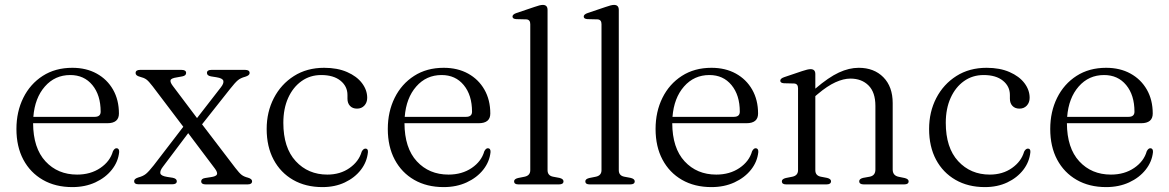

<svg xmlns="http://www.w3.org/2000/svg" viewBox="-20 -752 4767 783"><path d="M465 -289Q465 -249.5 417.5 -249.5H115Q115.5 -148 165.5 -94Q215.5 -40 294.5 -40Q349.5 -40 389.2 -67Q429 -94 440.5 -135Q447 -147.5 455 -147.5Q466.5 -147.5 466 -132Q462 -92.5 436.2 -60Q410.5 -27.5 368.8 -8.2Q327 11 275 11Q206 11 154.8 -18.5Q103.5 -48 75.2 -101Q47 -154 47 -226Q47 -296.5 75 -353Q103 -409.5 154.2 -442.5Q205.5 -475.5 275 -475.5Q331.5 -475.5 374.2 -452Q417 -428.5 441 -386.5Q465 -344.5 465 -289ZM266.5 -446Q204 -446 163 -399.2Q122 -352.5 116 -275.5H366Q390.5 -275.5 390.5 -296.5Q390.5 -364 356.8 -405Q323 -446 266.5 -446Z M684.5 -402 783.5 -270.5 880.5 -395.5Q893.5 -412 890.8 -422.5Q888 -433 862.5 -437L840.5 -440.5Q824 -443.5 824 -454.5Q824 -467 842 -467H980Q998 -467 998 -454Q998 -444.5 980 -439Q961 -434 949.8 -424.5Q938.5 -415 918 -389L804 -245L939.5 -67.5Q956 -46 965.5 -38.8Q975 -31.5 991 -27.5Q1008 -22.5 1008 -13Q1008 0 990 0H819Q800.5 0 800.5 -12.5Q800.5 -23.5 816.5 -26L839 -29.5Q861.5 -32.5 864.8 -40.8Q868 -49 856 -65L747.5 -209L644 -71.5Q631.5 -55 634 -44.8Q636.5 -34.5 662 -30.5L684.5 -27Q701 -23.5 701 -13Q701 -0.5 682.5 -0.5H544.5Q527 -0.5 527 -13.5Q527 -23 544.5 -28.5Q563.5 -33.5 575 -42.8Q586.5 -52 607 -78L727.5 -235L602.5 -400Q586.5 -421 576.8 -428Q567 -435 550.5 -439Q533 -443.5 533 -454Q533 -467 551 -467H720.5Q739 -467 739 -454.5Q739 -443.5 723.5 -440.5L701.5 -436.5Q677.5 -433 675.5 -424.8Q673.5 -416.5 684.5 -402Z M1477.5 -353Q1477.5 -334 1466 -321.5Q1454.5 -309 1436 -309Q1418 -309 1407.5 -320Q1397 -331 1397 -349.5V-364.5Q1397 -400 1368.5 -423Q1340 -446 1290 -446Q1244.5 -446 1209.8 -421.2Q1175 -396.5 1155.2 -352.8Q1135.5 -309 1135.5 -251Q1135.5 -149.5 1186 -94.8Q1236.5 -40 1315 -40Q1367.5 -40 1405.5 -66.8Q1443.5 -93.5 1455 -133.5Q1461.5 -146 1470.5 -146Q1481.5 -146 1480.5 -131.5Q1476.5 -91.5 1451.5 -59.2Q1426.5 -27 1386.2 -8Q1346 11 1295 11Q1226.5 11 1175.2 -18.5Q1124 -48 1095.8 -101Q1067.5 -154 1067.5 -226Q1067.5 -295.5 1096.8 -352Q1126 -408.5 1178.8 -442Q1231.5 -475.5 1302 -475.5Q1356 -475.5 1395.5 -458.2Q1435 -441 1456.2 -413Q1477.5 -385 1477.5 -353Z M1979.5 -289Q1979.5 -249.5 1932 -249.5H1629.5Q1630 -148 1680 -94Q1730 -40 1809 -40Q1864 -40 1903.8 -67Q1943.5 -94 1955 -135Q1961.5 -147.5 1969.5 -147.5Q1981 -147.5 1980.5 -132Q1976.5 -92.5 1950.8 -60Q1925 -27.5 1883.2 -8.2Q1841.5 11 1789.5 11Q1720.5 11 1669.2 -18.5Q1618 -48 1589.8 -101Q1561.5 -154 1561.5 -226Q1561.5 -296.5 1589.5 -353Q1617.5 -409.5 1668.8 -442.5Q1720 -475.5 1789.5 -475.5Q1846 -475.5 1888.8 -452Q1931.5 -428.5 1955.5 -386.5Q1979.5 -344.5 1979.5 -289ZM1781 -446Q1718.5 -446 1677.5 -399.2Q1636.5 -352.5 1630.5 -275.5H1880.5Q1905 -275.5 1905 -296.5Q1905 -364 1871.2 -405Q1837.5 -446 1781 -446Z M2213 -711.5V-58Q2213 -36 2235 -31.5L2261.5 -26.5Q2278 -22.5 2278 -12.5Q2278 0 2259.5 0H2094Q2076.5 0 2076.5 -12.5Q2076.5 -22 2092.5 -26L2120 -31.5Q2142.5 -36.5 2142.5 -58V-653.5Q2142.5 -672 2126.5 -673L2085 -674Q2070 -675 2070 -684.5Q2070 -693.5 2086.5 -699L2159 -723.5Q2182.5 -732 2193.5 -732Q2213 -732 2213 -711.5Z M2503.5 -711.5V-58Q2503.5 -36 2525.5 -31.5L2552 -26.5Q2568.5 -22.5 2568.5 -12.5Q2568.5 0 2550 0H2384.5Q2367 0 2367 -12.5Q2367 -22 2383 -26L2410.5 -31.5Q2433 -36.5 2433 -58V-653.5Q2433 -672 2417 -673L2375.5 -674Q2360.5 -675 2360.5 -684.5Q2360.5 -693.5 2377 -699L2449.5 -723.5Q2473 -732 2484 -732Q2503.5 -732 2503.5 -711.5Z M3071.5 -289Q3071.5 -249.5 3024 -249.5H2721.5Q2722 -148 2772 -94Q2822 -40 2901 -40Q2956 -40 2995.8 -67Q3035.5 -94 3047 -135Q3053.5 -147.5 3061.5 -147.5Q3073 -147.5 3072.5 -132Q3068.5 -92.5 3042.8 -60Q3017 -27.5 2975.2 -8.2Q2933.5 11 2881.5 11Q2812.5 11 2761.2 -18.5Q2710 -48 2681.8 -101Q2653.5 -154 2653.5 -226Q2653.5 -296.5 2681.5 -353Q2709.5 -409.5 2760.8 -442.5Q2812 -475.5 2881.5 -475.5Q2938 -475.5 2980.8 -452Q3023.5 -428.5 3047.5 -386.5Q3071.5 -344.5 3071.5 -289ZM2873 -446Q2810.5 -446 2769.5 -399.2Q2728.5 -352.5 2722.5 -275.5H2972.5Q2997 -275.5 2997 -296.5Q2997 -364 2963.2 -405Q2929.5 -446 2873 -446Z M3305 -450V-390.5Q3359.5 -437 3401 -456.2Q3442.5 -475.5 3482 -475.5Q3544.5 -475.5 3582.5 -437Q3620.5 -398.5 3620.5 -331.5V-60.5Q3620.5 -36 3645 -31L3669.5 -26Q3685.5 -22 3685.5 -12.5Q3685.5 0 3667.5 0H3502.5Q3484 0 3484 -13Q3484 -22.5 3499.5 -26.5L3527 -31.5Q3550 -36 3550 -60.5V-320Q3550 -375.5 3522 -403.5Q3494 -431.5 3448 -431.5Q3420 -431.5 3387 -416.5Q3354 -401.5 3315 -368.5L3305 -360V-58Q3305 -36 3327 -31.5L3353 -26.5Q3369 -22.5 3369 -13Q3369 0 3350.5 0H3186Q3168.5 0 3168.5 -12.5Q3168.5 -22 3184.5 -26L3212 -31.5Q3234.5 -36.5 3234.5 -58V-392Q3234.5 -410.5 3218.5 -411.5L3177 -412.5Q3162 -413.5 3162 -423Q3162 -432 3178.5 -437.5L3251 -462Q3274.5 -470 3285.5 -470Q3305 -470 3305 -450Z M4179 -353Q4179 -334 4167.5 -321.5Q4156 -309 4137.5 -309Q4119.5 -309 4109 -320Q4098.5 -331 4098.5 -349.5V-364.5Q4098.5 -400 4070 -423Q4041.5 -446 3991.5 -446Q3946 -446 3911.2 -421.2Q3876.5 -396.5 3856.8 -352.8Q3837 -309 3837 -251Q3837 -149.5 3887.5 -94.8Q3938 -40 4016.5 -40Q4069 -40 4107 -66.8Q4145 -93.5 4156.5 -133.5Q4163 -146 4172 -146Q4183 -146 4182 -131.5Q4178 -91.5 4153 -59.2Q4128 -27 4087.8 -8Q4047.5 11 3996.5 11Q3928 11 3876.8 -18.5Q3825.5 -48 3797.2 -101Q3769 -154 3769 -226Q3769 -295.5 3798.2 -352Q3827.5 -408.5 3880.2 -442Q3933 -475.5 4003.5 -475.5Q4057.5 -475.5 4097 -458.2Q4136.5 -441 4157.8 -413Q4179 -385 4179 -353Z M4681 -289Q4681 -249.5 4633.5 -249.5H4331Q4331.5 -148 4381.5 -94Q4431.5 -40 4510.5 -40Q4565.5 -40 4605.2 -67Q4645 -94 4656.5 -135Q4663 -147.5 4671 -147.5Q4682.5 -147.5 4682 -132Q4678 -92.5 4652.2 -60Q4626.5 -27.5 4584.8 -8.2Q4543 11 4491 11Q4422 11 4370.8 -18.5Q4319.5 -48 4291.2 -101Q4263 -154 4263 -226Q4263 -296.5 4291 -353Q4319 -409.5 4370.2 -442.5Q4421.5 -475.5 4491 -475.5Q4547.5 -475.5 4590.2 -452Q4633 -428.5 4657 -386.5Q4681 -344.5 4681 -289ZM4482.5 -446Q4420 -446 4379 -399.2Q4338 -352.5 4332 -275.5H4582Q4606.5 -275.5 4606.5 -296.5Q4606.5 -364 4572.8 -405Q4539 -446 4482.5 -446Z"/></svg>

Font: Fraunces 9pt S000 Light
Style: Regular
Weight: 300
Version: Version 1.000; ttfautohint (v1.8.3)